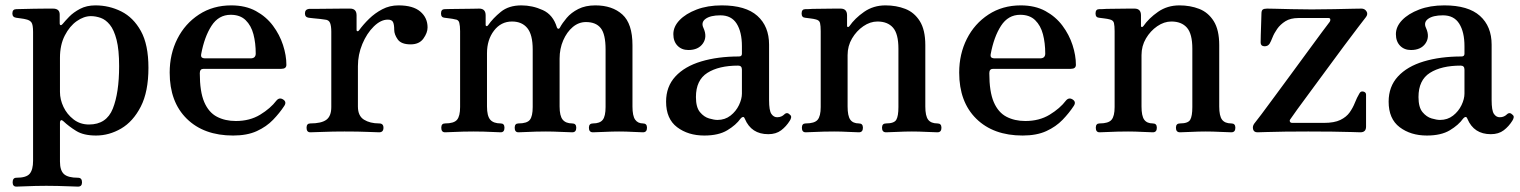

<svg xmlns="http://www.w3.org/2000/svg" viewBox="-20 -492 5654 714"><path d="M41 202Q27 202 27 186Q27 169 41 169Q78 169 90.5 154Q103 139 103 106V-373Q103 -400 97 -408.5Q91 -417 77 -420Q70 -422 58 -423.5Q46 -425 40 -426Q26 -428 26 -442Q26 -458 41 -458Q44 -458 63 -458.5Q82 -459 106.5 -459.5Q131 -460 151 -460Q171 -460 177 -460Q202 -460 202 -438V-406Q202 -399 205.5 -398.5Q209 -398 213 -403Q222 -414 237.5 -430Q253 -446 277.5 -459Q302 -472 335 -472Q386 -472 431 -449.5Q476 -427 504 -376.5Q532 -326 532 -240Q532 -151 503.5 -95.5Q475 -40 430.5 -14Q386 12 337 12Q291 12 263.5 -5Q236 -22 216 -41Q209 -47 206 -44.5Q203 -42 203 -36V109Q203 142 218 155.5Q233 169 270 169Q285 169 285 186Q285 202 270 202Q263 202 241 201Q219 200 194 199.5Q169 199 152 199Q135 199 112 199.5Q89 200 69 201Q49 202 41 202ZM311 -29Q376 -29 399.5 -88Q423 -147 423 -246Q423 -307 413.5 -344Q404 -381 388.5 -400Q373 -419 354.5 -425.5Q336 -432 318 -432Q292 -432 265.5 -413.5Q239 -395 221 -360Q203 -325 203 -277V-150Q203 -122 216 -94.5Q229 -67 253.5 -48Q278 -29 311 -29Z M847 12Q738 12 674.5 -50.5Q611 -113 611 -222Q611 -291 639.5 -347.5Q668 -404 720 -438Q772 -472 840 -472Q893 -472 931.5 -451Q970 -430 995 -396.5Q1020 -363 1032.5 -324.5Q1045 -286 1045 -251Q1045 -236 1026 -236H737Q723 -236 723 -220Q723 -151 739.5 -112.5Q756 -74 786.5 -58Q817 -42 857 -42Q909 -42 947.5 -65.5Q986 -89 1008 -118Q1019 -131 1033 -122Q1047 -113 1037 -98Q1020 -72 995.5 -46.5Q971 -21 935 -4.5Q899 12 847 12ZM743 -275H912Q931 -275 931 -293Q931 -332 922.5 -364.5Q914 -397 893.5 -417Q873 -437 838 -437Q793 -437 766.5 -396Q740 -355 728 -290Q727 -284 729 -280Q733 -275 743 -275Z M1134 0Q1120 0 1120 -17Q1120 -33 1134 -33Q1175 -33 1193.5 -46.5Q1212 -60 1212 -94V-374Q1212 -395 1207.5 -406.5Q1203 -418 1189 -419Q1184 -420 1171 -421.5Q1158 -423 1145.5 -424Q1133 -425 1128 -426Q1114 -428 1114 -442Q1114 -457 1129 -459Q1132 -459 1153.5 -459Q1175 -459 1202.5 -459.5Q1230 -460 1253 -460Q1276 -460 1282 -460Q1306 -460 1306 -435V-380Q1306 -377 1309 -376Q1312 -375 1315 -379Q1331 -401 1352.5 -422Q1374 -443 1401.5 -457.5Q1429 -472 1462 -472Q1516 -472 1543 -449Q1570 -426 1570 -390Q1570 -370 1554.5 -348.5Q1539 -327 1507 -327Q1472 -327 1459 -345.5Q1446 -364 1446 -381Q1446 -401 1441.5 -410Q1437 -419 1422 -419Q1396 -419 1370 -393.5Q1344 -368 1327.5 -328.5Q1311 -289 1311 -246V-96Q1311 -61 1333.5 -47Q1356 -33 1390 -33Q1406 -33 1406 -17Q1406 0 1390 0Q1380 0 1347 -1.5Q1314 -3 1261 -3Q1217 -3 1181 -1.5Q1145 0 1134 0Z M1635 0Q1621 0 1621 -17Q1621 -33 1635 -33Q1668 -33 1679.5 -46.5Q1691 -60 1691 -94V-376Q1691 -396 1688 -407.5Q1685 -419 1672 -420Q1665 -422 1652.5 -423.5Q1640 -425 1633 -426Q1620 -427 1620 -442Q1620 -458 1634 -458Q1637 -458 1655 -458.5Q1673 -459 1695.5 -459Q1718 -459 1737 -459.5Q1756 -460 1762 -460Q1786 -460 1786 -435V-399Q1786 -396 1789 -395Q1792 -394 1795 -398Q1813 -424 1842.5 -448Q1872 -472 1919 -472Q1960 -472 1998.5 -454.5Q2037 -437 2051 -390Q2053 -385 2056.5 -385Q2060 -385 2062 -389Q2071 -406 2087.5 -425.5Q2104 -445 2130.5 -458.5Q2157 -472 2194 -472Q2257 -472 2294.5 -438Q2332 -404 2332 -324V-96Q2332 -61 2342 -47Q2352 -33 2371 -33Q2386 -33 2386 -17Q2386 0 2371 0Q2360 0 2334 -1.5Q2308 -3 2282 -3Q2257 -3 2226.5 -1.5Q2196 0 2185 0Q2170 0 2170 -17Q2170 -33 2185 -33Q2211 -33 2221.5 -46.5Q2232 -60 2232 -94V-308Q2232 -365 2214 -387.5Q2196 -410 2159 -410Q2132 -410 2110 -391.5Q2088 -373 2074.5 -342Q2061 -311 2061 -274V-96Q2061 -61 2072.5 -47Q2084 -33 2108 -33Q2123 -33 2123 -17Q2123 0 2108 0Q2098 0 2067 -1.5Q2036 -3 2010 -3Q1994 -3 1973 -2.5Q1952 -2 1934 -1Q1916 0 1908 0Q1894 0 1894 -17Q1894 -33 1908 -33Q1940 -33 1950.5 -46.5Q1961 -60 1961 -94V-308Q1961 -363 1941 -387.5Q1921 -412 1884 -412Q1843 -412 1817 -378Q1791 -344 1791 -294V-96Q1791 -61 1803 -47Q1815 -33 1842 -33Q1856 -33 1856 -17Q1856 0 1842 0Q1835 0 1817 -1Q1799 -2 1778.5 -2.5Q1758 -3 1741 -3Q1724 -3 1702 -2.5Q1680 -2 1661.5 -1Q1643 0 1635 0Z M2599 12Q2539 12 2498 -19Q2457 -50 2457 -114Q2457 -170 2491.5 -207.5Q2526 -245 2587.5 -263.5Q2649 -282 2728 -282Q2739 -282 2739 -292V-320Q2739 -373 2719.5 -404Q2700 -435 2659 -435Q2622 -435 2604 -422Q2586 -409 2596 -388Q2611 -355 2594 -330.5Q2577 -306 2540 -306Q2515 -306 2499.5 -322Q2484 -338 2484 -365Q2484 -393 2507 -417Q2530 -441 2570.5 -456.5Q2611 -472 2664 -472Q2753 -472 2796.5 -433Q2840 -394 2840 -326V-120Q2840 -81 2848.5 -68.5Q2857 -56 2870 -56Q2879 -56 2885.5 -59Q2892 -62 2896 -66Q2907 -77 2918 -65Q2923 -61 2922 -55Q2921 -49 2917 -43Q2904 -22 2885 -7.5Q2866 7 2837 7Q2774 7 2750 -50Q2747 -58 2742.5 -57Q2738 -56 2734 -51Q2717 -27 2684.5 -7.5Q2652 12 2599 12ZM2648 -46Q2676 -46 2696.5 -62Q2717 -78 2728 -101Q2739 -124 2739 -144V-233Q2739 -248 2725 -248Q2653 -248 2610.5 -221Q2568 -194 2568 -131Q2568 -93 2583 -75Q2598 -57 2617 -51.5Q2636 -46 2648 -46Z M2976 0Q2962 0 2962 -17Q2962 -33 2976 -33Q3009 -33 3020.5 -46.5Q3032 -60 3032 -94V-376Q3032 -396 3029.5 -406.5Q3027 -417 3013 -420Q3006 -422 2993.5 -423.5Q2981 -425 2974 -426Q2961 -427 2961 -442Q2961 -458 2975 -458Q2977 -458 2984 -458Q2991 -458 3002 -459Q3019 -459 3041.5 -459.5Q3064 -460 3082.5 -460Q3101 -460 3106 -460Q3130 -460 3130 -435V-396Q3130 -392 3133 -391.5Q3136 -391 3139 -395Q3159 -424 3193.5 -448Q3228 -472 3273 -472Q3313 -472 3346.5 -459Q3380 -446 3400.5 -413.5Q3421 -381 3421 -324V-96Q3421 -61 3431.5 -47Q3442 -33 3466 -33Q3481 -33 3481 -17Q3481 0 3466 0Q3456 0 3426 -1.5Q3396 -3 3371 -3Q3345 -3 3315.5 -1.5Q3286 0 3275 0Q3260 0 3260 -17Q3260 -33 3275 -33Q3305 -33 3313 -46.5Q3321 -60 3321 -94V-311Q3321 -366 3301 -389Q3281 -412 3243 -412Q3216 -412 3190.5 -394.5Q3165 -377 3148.5 -349Q3132 -321 3132 -287V-96Q3132 -61 3142 -47Q3152 -33 3174 -33Q3189 -33 3189 -17Q3189 0 3174 0Q3163 0 3135.5 -1.5Q3108 -3 3082 -3Q3065 -3 3043 -2.5Q3021 -2 3002.5 -1Q2984 0 2976 0Z M3783 12Q3674 12 3610.5 -50.5Q3547 -113 3547 -222Q3547 -291 3575.5 -347.5Q3604 -404 3656 -438Q3708 -472 3776 -472Q3829 -472 3867.5 -451Q3906 -430 3931 -396.5Q3956 -363 3968.5 -324.5Q3981 -286 3981 -251Q3981 -236 3962 -236H3673Q3659 -236 3659 -220Q3659 -151 3675.5 -112.5Q3692 -74 3722.5 -58Q3753 -42 3793 -42Q3845 -42 3883.5 -65.5Q3922 -89 3944 -118Q3955 -131 3969 -122Q3983 -113 3973 -98Q3956 -72 3931.5 -46.5Q3907 -21 3871 -4.5Q3835 12 3783 12ZM3679 -275H3848Q3867 -275 3867 -293Q3867 -332 3858.5 -364.5Q3850 -397 3829.5 -417Q3809 -437 3774 -437Q3729 -437 3702.5 -396Q3676 -355 3664 -290Q3663 -284 3665 -280Q3669 -275 3679 -275Z M4069 0Q4055 0 4055 -17Q4055 -33 4069 -33Q4102 -33 4113.5 -46.5Q4125 -60 4125 -94V-376Q4125 -396 4122.5 -406.5Q4120 -417 4106 -420Q4099 -422 4086.5 -423.5Q4074 -425 4067 -426Q4054 -427 4054 -442Q4054 -458 4068 -458Q4070 -458 4077 -458Q4084 -458 4095 -459Q4112 -459 4134.5 -459.5Q4157 -460 4175.5 -460Q4194 -460 4199 -460Q4223 -460 4223 -435V-396Q4223 -392 4226 -391.5Q4229 -391 4232 -395Q4252 -424 4286.5 -448Q4321 -472 4366 -472Q4406 -472 4439.5 -459Q4473 -446 4493.5 -413.5Q4514 -381 4514 -324V-96Q4514 -61 4524.5 -47Q4535 -33 4559 -33Q4574 -33 4574 -17Q4574 0 4559 0Q4549 0 4519 -1.5Q4489 -3 4464 -3Q4438 -3 4408.5 -1.5Q4379 0 4368 0Q4353 0 4353 -17Q4353 -33 4368 -33Q4398 -33 4406 -46.5Q4414 -60 4414 -94V-311Q4414 -366 4394 -389Q4374 -412 4336 -412Q4309 -412 4283.5 -394.5Q4258 -377 4241.5 -349Q4225 -321 4225 -287V-96Q4225 -61 4235 -47Q4245 -33 4267 -33Q4282 -33 4282 -17Q4282 0 4267 0Q4256 0 4228.5 -1.5Q4201 -3 4175 -3Q4158 -3 4136 -2.5Q4114 -2 4095.5 -1Q4077 0 4069 0Z M4656 0Q4643 0 4640 -11Q4637 -22 4644 -32Q4650 -39 4671 -67Q4692 -95 4721 -134.5Q4750 -174 4782.5 -218Q4815 -262 4844.5 -302.5Q4874 -343 4896 -372.5Q4918 -402 4925 -411Q4928 -416 4927 -420.5Q4926 -425 4920 -425H4809Q4779 -425 4760 -413Q4741 -401 4729.5 -384.5Q4718 -368 4712 -352.5Q4706 -337 4701 -329Q4694 -319 4681 -320Q4668 -321 4668 -334Q4668 -339 4668.5 -361.5Q4669 -384 4670 -408Q4671 -432 4671 -441Q4671 -453 4676 -456.5Q4681 -460 4692 -460Q4695 -460 4720 -459.5Q4745 -459 4782 -458Q4819 -457 4858 -457Q4901 -457 4942 -458Q4983 -459 5011 -459.5Q5039 -460 5043 -460Q5055 -460 5061.5 -450Q5068 -440 5060 -429Q5052 -419 5030 -390Q5008 -361 4978 -321Q4948 -281 4916 -237Q4884 -193 4854.5 -153.5Q4825 -114 4804.5 -85.5Q4784 -57 4778 -48Q4775 -44 4777 -39.5Q4779 -35 4786 -35H4903Q4942 -35 4964.5 -46Q4987 -57 4999 -74Q5011 -91 5018.5 -110Q5026 -129 5035 -144Q5040 -154 5050 -151.5Q5060 -149 5060 -140V-21Q5060 0 5039 0Q5036 0 5006.5 -1Q4977 -2 4933.5 -2.5Q4890 -3 4845 -3Q4801 -3 4759.5 -2.5Q4718 -2 4689.5 -1Q4661 0 4656 0Z M5286 12Q5226 12 5185 -19Q5144 -50 5144 -114Q5144 -170 5178.5 -207.5Q5213 -245 5274.5 -263.5Q5336 -282 5415 -282Q5426 -282 5426 -292V-320Q5426 -373 5406.5 -404Q5387 -435 5346 -435Q5309 -435 5291 -422Q5273 -409 5283 -388Q5298 -355 5281 -330.5Q5264 -306 5227 -306Q5202 -306 5186.5 -322Q5171 -338 5171 -365Q5171 -393 5194 -417Q5217 -441 5257.5 -456.5Q5298 -472 5351 -472Q5440 -472 5483.5 -433Q5527 -394 5527 -326V-120Q5527 -81 5535.5 -68.5Q5544 -56 5557 -56Q5566 -56 5572.5 -59Q5579 -62 5583 -66Q5594 -77 5605 -65Q5610 -61 5609 -55Q5608 -49 5604 -43Q5591 -22 5572 -7.5Q5553 7 5524 7Q5461 7 5437 -50Q5434 -58 5429.5 -57Q5425 -56 5421 -51Q5404 -27 5371.5 -7.5Q5339 12 5286 12ZM5335 -46Q5363 -46 5383.5 -62Q5404 -78 5415 -101Q5426 -124 5426 -144V-233Q5426 -248 5412 -248Q5340 -248 5297.5 -221Q5255 -194 5255 -131Q5255 -93 5270 -75Q5285 -57 5304 -51.5Q5323 -46 5335 -46Z"/></svg>

Font: Zen Old Mincho
Style: Bold
Weight: 700
Designer: Yoshimichi Ohira
Foundry: Positype
Version: Version 1.500